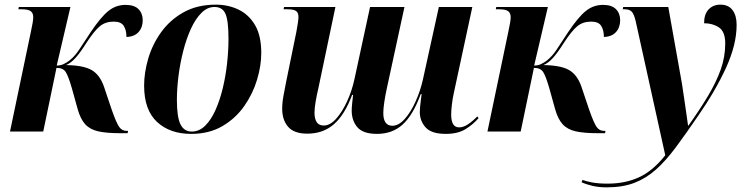

<svg xmlns="http://www.w3.org/2000/svg" viewBox="-20 -566 3205 826"><path d="M496 7Q438 7 402.5 -1Q367 -9 346.5 -31.5Q326 -54 314 -97L289 -187Q274 -239 262.5 -256.5Q251 -274 223 -274L166 0H23L113 -430Q123 -475 123 -492Q123 -510 112 -518Q101 -526 74 -526H59L61 -536H283L224 -284Q240 -284 253 -290Q266 -296 279 -306Q302 -324 321 -353Q340 -382 371 -429Q414 -493 446.5 -519Q479 -545 520 -545Q558 -545 576 -526.5Q594 -508 594 -479Q594 -448 576 -428Q558 -408 524 -407Q524 -436 512.5 -454.5Q501 -473 469 -473Q434 -473 410 -453.5Q386 -434 352 -382Q325 -339 304.5 -316.5Q284 -294 264 -286Q338 -285 373.5 -265Q409 -245 427 -194L461 -93Q480 -39 492 -21Q504 -3 524 -3H531L529 7Z M802 10Q711 10 655.5 -41.5Q600 -93 600 -198Q600 -254 618 -315Q636 -376 674 -428.5Q712 -481 770.5 -513.5Q829 -546 909 -546Q962 -546 1006.5 -524.5Q1051 -503 1077.5 -457.5Q1104 -412 1104 -338Q1104 -284 1086 -223.5Q1068 -163 1031 -110Q994 -57 937 -23.5Q880 10 802 10ZM805 0Q837 0 862.5 -25Q888 -50 907 -92.5Q926 -135 938.5 -187Q951 -239 957 -294Q963 -349 963 -399Q963 -477 950 -506.5Q937 -536 903 -536Q872 -536 846.5 -510.5Q821 -485 801.5 -442.5Q782 -400 768.5 -347.5Q755 -295 748 -240Q741 -185 741 -136Q741 -62 756.5 -31Q772 0 805 0Z M1898 10Q1836 10 1811 -18Q1786 -46 1786 -84Q1786 -93 1787.5 -108.5Q1789 -124 1791 -139Q1793 -154 1794 -161H1790Q1757 -71 1712.5 -30.5Q1668 10 1602 10Q1542 10 1517.5 -18.5Q1493 -47 1493 -91Q1493 -103 1495.5 -126Q1498 -149 1499 -158H1495Q1463 -72 1416.5 -31.5Q1370 9 1302 9Q1245 9 1219.5 -20.5Q1194 -50 1194 -98Q1194 -125 1200 -156.5Q1206 -188 1211 -214L1255 -429Q1259 -451 1261.5 -467.5Q1264 -484 1264 -493Q1264 -511 1254 -518.5Q1244 -526 1217 -526H1200L1202 -536H1423L1350 -188Q1343 -159 1338 -129.5Q1333 -100 1333 -81Q1333 -55 1342.5 -40.5Q1352 -26 1373 -26Q1400 -26 1426 -55Q1452 -84 1473 -129.5Q1494 -175 1505 -226L1572 -536H1720L1644 -185Q1638 -158 1633.5 -128.5Q1629 -99 1629 -80Q1629 -25 1668 -25Q1695 -25 1721 -54Q1747 -83 1767.5 -128.5Q1788 -174 1799 -222L1868 -536H2012L1932 -164Q1927 -141 1924 -116Q1921 -91 1921 -73Q1921 -18 1955 -18Q1974 -18 1994.5 -32Q2015 -46 2033 -65L2039 -58Q2015 -30 1982 -10Q1949 10 1898 10Z M2550 7Q2492 7 2456.5 -1Q2421 -9 2400.5 -31.5Q2380 -54 2368 -97L2343 -187Q2328 -239 2316.5 -256.5Q2305 -274 2277 -274L2220 0H2077L2167 -430Q2177 -475 2177 -492Q2177 -510 2166 -518Q2155 -526 2128 -526H2113L2115 -536H2337L2278 -284Q2294 -284 2307 -290Q2320 -296 2333 -306Q2356 -324 2375 -353Q2394 -382 2425 -429Q2468 -493 2500.5 -519Q2533 -545 2574 -545Q2612 -545 2630 -526.5Q2648 -508 2648 -479Q2648 -448 2630 -428Q2612 -408 2578 -407Q2578 -436 2566.5 -454.5Q2555 -473 2523 -473Q2488 -473 2464 -453.5Q2440 -434 2406 -382Q2379 -339 2358.5 -316.5Q2338 -294 2318 -286Q2392 -285 2427.5 -265Q2463 -245 2481 -194L2515 -93Q2534 -39 2546 -21Q2558 -3 2578 -3H2585L2583 7Z M2590 240Q2556 240 2528.5 233.5Q2501 227 2482 218L2486 208Q2501 214 2528 219Q2555 224 2594 224Q2670 224 2729.5 196.5Q2789 169 2842 102L2715 -474Q2708 -504 2698.5 -515Q2689 -526 2668 -526H2659L2661 -536H2855L2914 -205Q2918 -179 2923 -145Q2928 -111 2932.5 -79Q2937 -47 2940 -26H2942Q2991 -95 3026 -153.5Q3061 -212 3080.5 -266.5Q3100 -321 3100 -379Q3100 -430 3073 -448Q3046 -466 3009 -466Q3009 -505 3028.5 -525.5Q3048 -546 3079 -546Q3114 -546 3131.5 -522.5Q3149 -499 3149 -459Q3149 -374 3103.5 -274.5Q3058 -175 2983 -67Q2931 9 2888 67Q2845 125 2802.5 163Q2760 201 2709.5 220.5Q2659 240 2590 240Z"/></svg>

Font: Noto Serif Display SemiCondensed
Style: Bold Italic
Weight: 700
Width: 4
Italic angle: -12°
Designer: Monotype Design Team
Foundry: Monotype Imaging Inc.
Version: Version 2.009